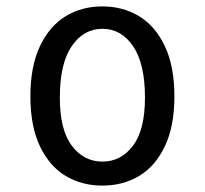

<svg xmlns="http://www.w3.org/2000/svg" viewBox="-20 -570 640 600"><path d="M300 -480Q241 -480 204 -425.5Q167 -371 167 -265Q167 -164 204.5 -114.5Q242 -65 300 -65Q358 -65 395.5 -114.5Q433 -164 433 -265Q433 -371 396 -425.5Q359 -480 300 -480ZM300 -550Q364 -550 414.5 -519.5Q465 -489 495 -426Q525 -363 525 -269Q525 -175 495 -112.5Q465 -50 414.5 -20Q364 10 300 10Q236 10 185.5 -20Q135 -50 105 -112.5Q75 -175 75 -269Q75 -363 105 -426Q135 -489 185.5 -519.5Q236 -550 300 -550Z"/></svg>

Font: Sligoil Micro
Style: Regular
Weight: 400
Designer: Ariel Martín Pérez
Foundry: Igor Stepanchenko
Version: Version 1.001